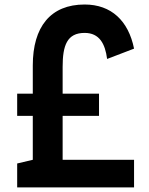

<svg xmlns="http://www.w3.org/2000/svg" viewBox="-20 -815 650 835"><path d="M252.4 -311H410.6V-407.7H252.4V-524.4C252.4 -617.2 271.5 -671.9 348.1 -671.9C412.6 -671.9 437.5 -624 445.8 -558.6L563 -603.5C538.6 -724.6 463.9 -795.4 348.1 -795.4C199.7 -795.4 122.6 -698.2 122.6 -530.3V-407.7H54.7V-311H122.6V-120.1L54.7 -104V0H563V-120.1H252.4Z"/></svg>

Font: Decalotype SemiBold
Style: Regular
Weight: 600
Designer: Alfredo Marco Pradil
Foundry: Alfredo Marco Pradil
Version: Version 1.0